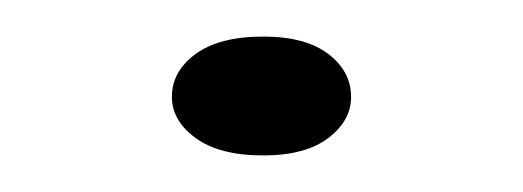

<svg xmlns="http://www.w3.org/2000/svg" viewBox="-20 -75 286 105"><path d="M124 10Q100 10 87 0.5Q74 -9 74 -22Q74 -36 87 -45.5Q100 -55 124 -55Q147 -55 159.5 -45.5Q172 -36 172 -22Q172 -9 159.5 0.5Q147 10 124 10Z"/></svg>

Font: Padyakke Expanded One
Style: Regular
Weight: 400
Designer: James Puckett
Foundry: Dunwich Type Founders
Version: Version 1.500; ttfautohint (v1.8.4.7-5d5b)